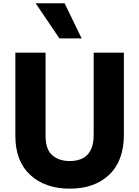

<svg xmlns="http://www.w3.org/2000/svg" viewBox="-20 -1089 835 1154"><path d="M72.3 -271.5V-772.5H253.9V-272.5Q253.9 -191.4 293.9 -156.2Q334 -121.1 398.4 -121.1Q543 -121.1 543 -278.3V-772.5H724.6V-280.3Q724.6 -123 636.7 -39.1Q548.8 44.9 399.9 44.9Q251 44.9 161.6 -37.6Q72.3 -120.1 72.3 -271.5ZM194.3 -1069.3H368.2L470.7 -858.4H336.9Z"/></svg>

Font: GenEi M Gothic v2 Heavy
Style: Regular
Weight: 800
Version: Version 2.0